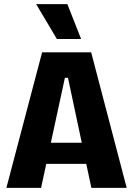

<svg xmlns="http://www.w3.org/2000/svg" viewBox="-20 -915 649 935"><path d="M11 0 185 -660H424L597 0H425L311 -536H296L180 0ZM137 -117V-220H489V-117ZM257 -725 156 -895H308L375 -725Z"/></svg>

Font: Bricolage Grotesque 96pt ExtraBold SemiCondensed ExtraBold
Style: Regular
Weight: 800
Width: 4
Version: Version 1.001;gftools[0.9.33.dev8+g029e19f]